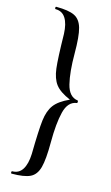

<svg xmlns="http://www.w3.org/2000/svg" viewBox="-129 -772 540 936"><g transform="rotate(15 141.5 -304.0)"><path d="M178 -80Q178 6 167 47Q156 88 126 102.5Q96 117 33 117Q29 117 29 111Q29 105 33 105Q66 105 83.5 77.5Q101 50 103 -1Q105 -123 111 -172.5Q117 -222 139 -251.5Q161 -281 214 -305Q160 -328 138.5 -356.5Q117 -385 111 -434.5Q105 -484 103 -607Q101 -658 83.5 -685.5Q66 -713 33 -713Q29 -713 29 -719Q29 -725 33 -725Q95 -725 125 -710.5Q155 -696 166.5 -655.5Q178 -615 178 -529Q178 -435 192.5 -376Q207 -317 251 -311Q254 -311 254 -304.5Q254 -298 251 -298Q207 -292 192.5 -233.5Q178 -175 178 -80Z"/></g></svg>

Font: Cormorant Infant Medium
Style: Regular
Weight: 500
Designer: Christian Thalmann (Catharsis Fonts)
Foundry: Catharsis Fonts
Version: Version 4.000